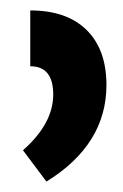

<svg xmlns="http://www.w3.org/2000/svg" viewBox="-20 -781 236 368"><path d="M38 -761V-654Q82 -654 82 -600Q82 -544 24 -493L69 -433Q184 -504 184 -618Q184 -686 146 -723.5Q108 -761 38 -761Z"/></svg>

Font: Noto Sans Armenian Condensed Semi
Style: Regular
Weight: 600
Width: 3
Designer: Monotype Design Team
Foundry: Monotype Imaging Inc.
Version: Version 1.901